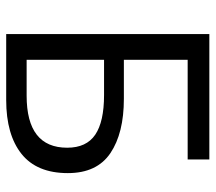

<svg xmlns="http://www.w3.org/2000/svg" viewBox="-58 -638 696 620"><g transform="rotate(90 290.0 -328.0)"><path d="M90 0V-656H495V-586H173V-380H299Q410 -380 474.5 -336.5Q539 -293 539 -199Q539 -99 477 -49.5Q415 0 303 0ZM173 -66H289Q457 -66 457 -197Q457 -259 415 -287.5Q373 -316 287 -316H173Z"/></g></svg>

Font: Toshiba Sans
Style: Regular
Weight: 400
Designer: Paul D. Hunt
Foundry: Toshiba Corporation
Version: Version 2.020;PS 2.0;hotconv 1.0.86;makeotf.lib2.5.63406